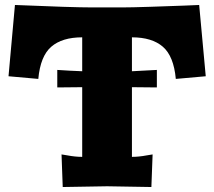

<svg xmlns="http://www.w3.org/2000/svg" viewBox="-20 -750 860 771"><path d="M779.8 -730 806.2 -443.8 686 -433.1Q677.7 -524.4 634 -562.3Q590.3 -600.1 509.8 -600.1V-463.9L609.9 -469.2V-398.9Q560.5 -399.9 509.8 -399.9V-120.1Q537.6 -120.1 568.8 -126L592.8 -129.9L587.9 1L410.2 -2L231.9 1L227.1 -129.9L251 -126Q282.2 -120.1 310.1 -120.1V-399.9L210 -398.9V-469.2Q259.3 -465.8 310.1 -463.9V-600.1Q229.5 -600.1 185.8 -562.3Q142.1 -524.4 133.8 -433.1L14.2 -443.8L40 -730Q270 -720.2 350.1 -720.2H470.2Q505.9 -720.2 583.3 -722.7Q660.6 -725.1 720.2 -727.5Z"/></svg>

Font: Zantroke
Style: Regular
Weight: 500
Foundry: gluk
Version: Version 0.36